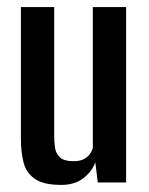

<svg xmlns="http://www.w3.org/2000/svg" viewBox="-20 -515 420 542"><path d="M153 7Q103 7 78.5 -10Q54 -27 46.5 -56.5Q39 -86 39 -124V-495H133V-131Q133 -113 135.5 -97Q138 -81 149.5 -70.5Q161 -60 187 -60Q206 -60 217 -66Q228 -72 234 -80.5Q240 -89 242 -97V-495H336V0H256L249 -57Q240 -31 215.5 -12Q191 7 153 7Z"/></svg>

Font: Alumni Sans Thin SemiBold
Style: Regular
Weight: 600
Version: Version 1.018